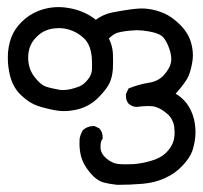

<svg xmlns="http://www.w3.org/2000/svg" viewBox="-20 -245 569 539"><path d="M203.1 157.2Q203.1 147.9 203.6 143.6Q206.1 131.8 212.4 120.6Q225.6 108.9 241.7 108.9Q243.2 108.9 245.6 108.9L259.3 115.7L259.8 116.7Q268.1 126 268.1 139.6Q268.1 141.1 268.1 144.5L267.1 146Q262.2 152.3 262.2 165.5Q262.2 168 262.2 169.9Q263.2 187 279.1 200.2Q294.9 213.4 311.5 215.3Q321.8 216.3 332.3 216.3Q342.8 216.3 353 215.8Q377 214.4 402.3 207Q431.2 199.2 447.3 182.6Q458 171.9 464.1 158.7Q470.2 145.5 470.2 127.4Q470.2 121.1 469.2 111.8Q468.3 102.5 463.9 93.8Q459 82 449.7 74.7Q432.1 59.6 417 55.2Q409.7 52.7 396.5 52.7Q382.3 52.7 362.3 55.2Q350.1 54.2 340.8 45.9Q333.5 37.1 333.5 23.9Q333.5 22 333.5 19L340.8 3.4Q369.6 -8.3 397.9 -12.7Q423.8 -16.6 439.5 -33.7Q460.9 -57.1 460.9 -79.1Q460.9 -97.7 449.7 -122.1Q441.9 -138.2 434.1 -144Q423.3 -152.3 398.4 -156.7Q379.9 -160.2 364.3 -160.2Q357.9 -160.2 344.5 -158.9Q331.1 -157.7 321.5 -155.8Q312 -153.8 309.8 -153.1Q307.6 -152.3 305.4 -151.4Q303.2 -150.4 301 -149.2Q298.8 -147.9 296.4 -146Q291 -142.6 285.6 -136.7Q295.4 -117.7 296.9 -96.2Q297.4 -84.5 297.4 -73.5Q297.4 -62.5 296.9 -51.8Q295.4 -29.8 288.1 -13.2Q280.8 3.9 256.3 28.8Q231.4 53.7 198.2 62Q177.7 66.9 159.2 66.9Q140.1 66.9 109.9 59.1Q97.2 56.2 85.9 52.2Q63.5 44.9 41 23.9Q17.6 2.9 8.3 -31.7Q2 -57.6 2 -81.5Q2 -89.8 2.4 -97.7Q5.4 -129.4 17.1 -151.9Q28.8 -174.3 50.8 -192.6Q72.8 -210.9 102.1 -219.2Q123.5 -225.1 144 -225.1Q164.1 -225.1 186.5 -219.7Q222.2 -210.9 249 -189.5Q271 -205.6 296.9 -210.4Q354.5 -221.2 376.5 -221.2Q409.7 -221.2 441.9 -207Q462.9 -197.8 485.8 -175.3Q508.8 -152.3 516.6 -124.5Q521.5 -106.4 521.5 -89.8Q521.5 -80.6 520 -71.8Q516.1 -47.4 509 -31Q502 -14.6 473.1 18.1Q490.2 27.8 503.4 44.4Q518.6 64.5 524.9 90.8Q528.8 108.9 528.8 126Q528.8 146.5 522.9 168.5Q521.5 174.8 519 180.7Q512.7 198.2 492.4 220Q472.2 241.7 443.4 254.9Q414.6 268.1 379.6 271Q344.7 273.9 309.6 273.9Q302.7 273.4 291.3 271.5Q279.8 269.5 270.5 267.1Q251 261.7 232.4 239.3Q213.9 217.3 207.5 193.8Q203.1 176.3 203.1 157.2ZM237.3 -87.4Q234.4 -113.8 223.1 -128.9Q217.3 -137.2 207.5 -144.5Q192.9 -156.2 172.9 -162.1Q159.7 -166 145.5 -166Q123.5 -166 107.4 -158.7Q94.2 -153.3 82 -140.6Q59.1 -118.2 59.1 -83.5Q59.1 -50.3 78.6 -26.9Q94.2 -7.3 107.4 -2.4Q120.6 2.4 145.5 6.8Q150.9 7.8 157.2 7.8Q177.2 7.8 204.1 -2.9Q217.3 -9.3 227.5 -22.9Q232.9 -29.3 235.6 -37.1Q238.3 -44.9 238.3 -51.3Q238.3 -57.6 238.3 -67.1Q238.3 -76.7 237.3 -87.4Z"/></svg>

Font: Bakudai
Style: Medium
Weight: 500
Version: Version 1.48